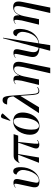

<svg xmlns="http://www.w3.org/2000/svg" viewBox="1468 -2312 1082 4058"><g transform="rotate(-90 2009.0 -283.0)"><path d="M202 10Q117 10 93.5 -30.5Q70 -71 84 -141L145 -425Q156 -479 155.5 -500Q155 -521 135 -522Q126 -522 111 -515.5Q96 -509 76 -494L72 -503Q93 -518 118 -529Q143 -540 173 -540Q230 -540 246 -509Q262 -478 248 -412L191 -145Q180 -95 177 -64Q174 -33 185.5 -18Q197 -3 230 -3Q279 -3 323 -41Q367 -79 398.5 -145.5Q430 -212 443 -297Q451 -355 436.5 -392.5Q422 -430 397 -450Q372 -470 348 -476Q352 -509 372 -526.5Q392 -544 419 -544Q459 -544 479.5 -512Q500 -480 504 -426.5Q508 -373 499 -309Q490 -248 465 -191Q440 -134 401.5 -88.5Q363 -43 312.5 -16.5Q262 10 202 10Z M597 0 768 -440H697Q654 -440 635.5 -435Q617 -430 597 -410L590 -413Q623 -478 657 -507Q691 -536 751 -536H1203L1172 -440H1038L1002 -97Q998 -45 1000 -28Q1002 -11 1019 -11Q1026 -11 1040.5 -17.5Q1055 -24 1077 -42L1081 -33Q1051 -9 1028.5 -1Q1006 7 980 7Q931 7 909.5 -22Q888 -51 912 -120L1024 -440H783L709 0Z M1375 10Q1292 10 1241 -40.5Q1190 -91 1190 -194Q1190 -250 1207.5 -311Q1225 -372 1260.5 -425.5Q1296 -479 1350.5 -512.5Q1405 -546 1479 -546Q1529 -546 1570 -525Q1611 -504 1635.5 -459Q1660 -414 1660 -342Q1660 -299 1649.5 -250.5Q1639 -202 1616.5 -156Q1594 -110 1560.5 -72.5Q1527 -35 1480.5 -12.5Q1434 10 1375 10ZM1378 0Q1414 0 1442 -24Q1470 -48 1490.5 -88Q1511 -128 1525 -177.5Q1539 -227 1545.5 -278.5Q1552 -330 1552 -376Q1552 -462 1532.5 -499Q1513 -536 1473 -536Q1438 -536 1410 -512Q1382 -488 1361 -448Q1340 -408 1326 -358.5Q1312 -309 1305 -257Q1298 -205 1298 -159Q1298 -72 1319 -36Q1340 0 1378 0ZM1495 -605 1484 -610 1536 -766Q1545 -793 1562.5 -800.5Q1580 -808 1600.5 -801Q1621 -794 1639 -775L1637 -763Z M1647 0 2001 -542Q1996 -593 1985 -620.5Q1974 -648 1954.5 -659Q1935 -670 1904.5 -672Q1874 -674 1828 -674Q1832 -696 1842.5 -718Q1853 -740 1872.5 -755Q1892 -770 1922 -770Q1958 -770 1976.5 -750Q1995 -730 2003.5 -688Q2012 -646 2017 -577L2046 -180Q2052 -107 2059.5 -71Q2067 -35 2081.5 -23Q2096 -11 2121 -11Q2141 -11 2160.5 -19.5Q2180 -28 2195 -39L2199 -30Q2180 -13 2158 -3Q2136 7 2115 7Q2086 7 2069 -6Q2052 -19 2043 -57.5Q2034 -96 2028 -172L2013 -391H2009L1772 0Z M2489 238 2622 -342Q2642 -440 2632 -482.5Q2622 -525 2575 -525Q2539 -525 2509 -498Q2479 -471 2457 -424Q2435 -377 2423 -318L2358 0H2243L2332 -366Q2341 -429 2344 -462.5Q2347 -496 2341.5 -509Q2336 -522 2322 -522Q2311 -522 2295 -514Q2279 -506 2263 -494L2259 -503Q2279 -517 2303.5 -528.5Q2328 -540 2361 -540Q2388 -540 2406.5 -530.5Q2425 -521 2433.5 -495Q2442 -469 2440 -419H2444Q2469 -473 2497 -500Q2525 -527 2555.5 -536.5Q2586 -546 2616 -546Q2690 -546 2717 -500Q2744 -454 2723 -351L2604 238Z M2965 237 3025 10Q2917 5 2867 -42Q2817 -89 2839 -189L2889 -425Q2900 -479 2899.5 -500Q2899 -521 2880 -522Q2871 -522 2855.5 -515.5Q2840 -509 2821 -494L2816 -503Q2837 -518 2862 -529Q2887 -540 2917 -540Q2974 -540 2990 -509Q3006 -478 2991 -412L2945 -193Q2925 -99 2947.5 -57.5Q2970 -16 3029 -7L3229 -760H3241L3122 -7Q3190 -17 3238 -56.5Q3286 -96 3316.5 -157Q3347 -218 3360 -294Q3371 -354 3358.5 -392Q3346 -430 3321.5 -450Q3297 -470 3273 -476Q3279 -509 3299.5 -526.5Q3320 -544 3347 -544Q3387 -544 3406 -512Q3425 -480 3427 -426.5Q3429 -373 3417 -309Q3404 -237 3368.5 -170.5Q3333 -104 3271.5 -57Q3210 -10 3120 4L3083 237Z M3763 238 3896 -342Q3916 -440 3906 -482.5Q3896 -525 3849 -525Q3813 -525 3783 -498Q3753 -471 3731 -424Q3709 -377 3697 -318L3632 0H3517L3606 -366Q3615 -429 3618 -462.5Q3621 -496 3615.5 -509Q3610 -522 3596 -522Q3585 -522 3569 -514Q3553 -506 3537 -494L3533 -503Q3553 -517 3577.5 -528.5Q3602 -540 3635 -540Q3662 -540 3680.5 -530.5Q3699 -521 3707.5 -495Q3716 -469 3714 -419H3718Q3743 -473 3771 -500Q3799 -527 3829.5 -536.5Q3860 -546 3890 -546Q3964 -546 3991 -500Q4018 -454 3997 -351L3878 238Z"/></g></svg>

Font: Noto Serif Display SemiCondensed Medium
Style: Italic
Weight: 500
Width: 4
Italic angle: -12°
Designer: Monotype Design Team
Foundry: Monotype Imaging Inc.
Version: Version 2.009